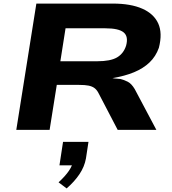

<svg xmlns="http://www.w3.org/2000/svg" viewBox="-20 -725 960 1072"><path d="M71 0 183 -705H610Q710 -705 774.5 -676.5Q839 -648 863.5 -594Q888 -540 867 -458Q850 -410 815 -376.5Q780 -343 728 -321.5Q676 -300 608 -289L618 -287L652 -284Q673 -279 693.5 -268.5Q714 -258 732 -228L853 0H637L528 -209Q519 -225 506.5 -234Q494 -243 474.5 -247Q455 -251 421 -251H297L257 0ZM317 -383H523Q597 -383 633.5 -404.5Q670 -426 684 -470Q698 -521 670.5 -544Q643 -567 568 -567H346ZM352 327 307 293Q344 259 364.5 229Q385 199 388 174L411 198H312L332 67H474L460 159Q452 205 424 247Q396 289 352 327Z"/></svg>

Font: Nunito Sans 7pt Expanded ExtraBold
Style: Italic
Weight: 800
Width: 7
Italic angle: -9°
Designer: Vernon Adams
Foundry: Vernon Adams
Version: Version 3.101;gftools[0.9.27]